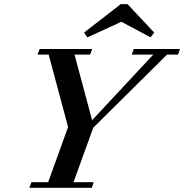

<svg xmlns="http://www.w3.org/2000/svg" viewBox="-20 -897 880 917"><path d="M716.3 -741.7 699.2 -718.8 559.6 -793 397 -718.3 381.8 -741.7 557.1 -877.4H588.9ZM120.1 0 130.4 -26.9H210L305.2 -290.5L212.4 -636.2H159.2L169.4 -663.1H420.4L410.6 -636.2H335.9L419.9 -322.8L711.9 -636.2H609.4L619.1 -663.1H839.8L830.1 -636.2H777.8L425.3 -287.1L331.1 -26.9H427.7L418 0Z"/></svg>

Font: Elstob 14pt SemiBold
Style: Italic
Weight: 600
Italic angle: -20°
Designer: Peter S. Baker
Version: Version 1.015